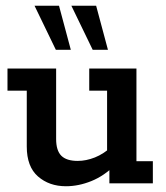

<svg xmlns="http://www.w3.org/2000/svg" viewBox="-20 -637 577 667"><path d="M209 10Q151 10 112 -24Q73 -58 73 -128V-322H6V-399H175V-154Q175 -114 193 -96Q211 -78 250 -78Q279 -78 309.5 -90Q340 -102 371 -130L352 -97V-322H290V-399H454V-77H511V0H360V-61L380 -64Q342 -26 297.5 -8Q253 10 209 10ZM302 -464 228 -617H314L355 -464ZM174 -464 100 -617H185L226 -464Z"/></svg>

Font: Rokkitt SemiBold SemiBold
Style: Regular
Weight: 600
Version: Version 3.103